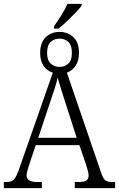

<svg xmlns="http://www.w3.org/2000/svg" viewBox="-20 -979 619 999"><path d="M261 -842Q280 -869 299.5 -900Q319 -931 331 -959H405V-950Q395 -936 374 -914Q353 -892 329 -869Q305 -846 284 -830H261ZM0 0V-32H16Q41 -32 53.5 -46Q66 -60 82 -107L255 -601Q226 -609 207.5 -635Q189 -661 189 -704Q189 -758 218 -785.5Q247 -813 290 -813Q333 -813 362 -785.5Q391 -758 391 -704Q391 -663 373.5 -637Q356 -611 328 -601L508 -75Q517 -49 528.5 -40.5Q540 -32 564 -32H579V0H369V-32H391Q419 -32 430 -40.5Q441 -49 441 -66Q441 -76 436.5 -92.5Q432 -109 427 -125L393 -224H166L137 -138Q132 -122 125 -99.5Q118 -77 118 -66Q118 -32 174 -32H198V0ZM290 -631Q317 -631 335.5 -648Q354 -665 354 -704Q354 -744 335.5 -761Q317 -778 290 -778Q263 -778 244 -761Q225 -744 225 -704Q225 -665 244 -648Q263 -631 290 -631ZM179 -262H379L325 -430Q310 -475 299 -511.5Q288 -548 280 -575Q274 -548 263.5 -515.5Q253 -483 239 -442Z"/></svg>

Font: Noto Serif Condensed Light
Style: Regular
Weight: 300
Width: 3
Designer: Monotype Design Team
Foundry: Monotype Imaging Inc.
Version: Version 2.013